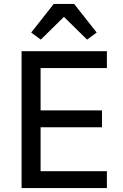

<svg xmlns="http://www.w3.org/2000/svg" viewBox="-20 -959 628 979"><path d="M254 -939 139 -793 188 -757 306 -873 424 -757 473 -793 358 -939ZM525 0V-86H187V-310H500V-396H187V-612H525V-698H90V0Z"/></svg>

Font: IBM Plex Devanagari Text
Style: Regular
Weight: 450
Designer: Mike Abbink, Paul van der Laan, Pieter van Rosmalen, Erin McLaughlin
Foundry: Bold Monday
Version: Version 1.0